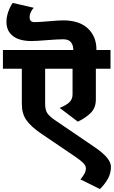

<svg xmlns="http://www.w3.org/2000/svg" viewBox="-40 -1018 777 1310"><path d="M717 120Q717 160 699.5 195.5Q682 231 642 272L509 206Q528 183 537 165.5Q546 148 546 130Q546 112 527.5 93.5Q509 75 469 48L243 -105Q171 -154 140 -198.5Q109 -243 109 -307V-549H-20V-677H460V-680Q460 -709 444.5 -729.5Q429 -750 391 -750Q355 -750 279 -744Q207 -738 174 -738Q93 -738 48.5 -772Q4 -806 4 -869Q4 -901 16 -936.5Q28 -972 47 -998L190 -965Q162 -933 162 -901Q162 -867 195 -867Q226 -867 294 -873Q360 -879 391 -879Q501 -879 559.5 -824Q618 -769 618 -679V-677H714V-549H614V-339Q614 -281 577.5 -246Q541 -211 491 -188L367 -282Q411 -299 433 -320Q455 -341 455 -373V-549H268V-310Q268 -269 282 -247Q296 -225 334 -199L600 -18Q660 22 688.5 56Q717 90 717 120Z"/></svg>

Font: Martel Sans Black
Style: Regular
Weight: 900
Designer: Dan Reynolds and Mathieu Réguer
Foundry: Dan Reynolds and Mathieu Réguer
Version: Version 1.002; ttfautohint (v1.1) -l 5 -r 5 -G 72 -x 0 -D la